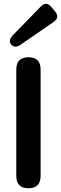

<svg xmlns="http://www.w3.org/2000/svg" viewBox="-20 -1006 326 1026"><path d="M132 0Q67 0 67 -66V-634Q67 -700 132 -700Q197 -700 197 -634V-66Q197 0 132 0ZM90 -767Q59 -746 40 -768Q22 -789 48 -817L198 -971Q227 -1001 254 -969L274 -945Q301 -913 267 -889Z"/></svg>

Font: Zen Maru Gothic Black
Style: Regular
Weight: 900
Designer: Yoshimichi Ohira
Foundry: Positype
Version: Version 1.001